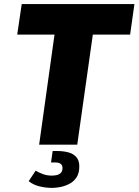

<svg xmlns="http://www.w3.org/2000/svg" viewBox="-20 -706 676 937"><path d="M171 0 246 -537H64L86 -686H636L615 -537H433L357 0ZM235 211Q202 211 171 203Q140 195 120 178L154 127Q169 136 189 143.5Q209 151 233 151Q247 151 258.5 148Q270 145 277.5 137Q285 129 285 114Q285 100 276 93.5Q267 87 252 87H229L237 31H259Q287 31 311.5 37Q336 43 351.5 59.5Q367 76 367 106Q367 139 353.5 159.5Q340 180 319 191Q298 202 275.5 206.5Q253 211 235 211Z"/></svg>

Font: Chivo Mono Medium ExtraBold
Style: Italic
Weight: 800
Italic angle: -8.05°
Monospace: yes
Version: Version 1.008